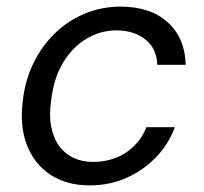

<svg xmlns="http://www.w3.org/2000/svg" viewBox="-20 -549 616 581"><path d="M251 12Q182 12 133 -20Q84 -52 61.5 -110Q39 -168 49 -244Q56 -307 82 -359.5Q108 -412 148 -450Q188 -488 238.5 -508.5Q289 -529 345 -529Q435 -529 487.5 -481.5Q540 -434 542 -353H456Q454 -403 419.5 -430Q385 -457 332 -457Q284 -457 242 -432Q200 -407 171.5 -360.5Q143 -314 135 -247Q128 -201 135 -165.5Q142 -130 159.5 -106.5Q177 -83 203 -71Q229 -59 262 -59Q298 -59 329.5 -71Q361 -83 385.5 -107Q410 -131 423 -164H509Q490 -112 451.5 -72.5Q413 -33 362 -10.5Q311 12 251 12Z"/></svg>

Font: DM Sans 11pt
Style: Italic
Weight: 400
Italic angle: -10°
Version: Version 4.004;gftools[0.9.30]